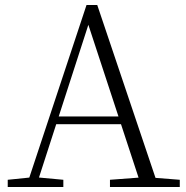

<svg xmlns="http://www.w3.org/2000/svg" viewBox="-20 -750 747 770"><path d="M11 0V-29L109 -39H126L234 -29V0ZM85 0 327 -730H370L616 0H548L324 -682H344L340 -668L124 0ZM192 -252 194 -283H493L495 -252ZM421 0V-29L554 -39H574L701 -29V0Z"/></svg>

Font: Noto Serif SC ExtraLight ExtraLight
Style: Regular
Weight: 250
Version: Version 2.002-H1;hotconv 1.1.0;makeotfexe 2.6.0